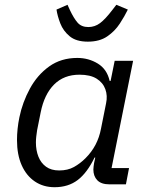

<svg xmlns="http://www.w3.org/2000/svg" viewBox="-20 -770 623 802"><path d="M506 0H437Q403 0 386.5 -17Q370 -34 370 -62Q370 -68 371 -75Q372 -82 373 -89L378 -112H375Q344 -48 304.5 -18Q265 12 208 12Q161 12 125.5 -12Q90 -36 70.5 -80Q51 -124 51 -185Q51 -208 53.5 -232Q56 -256 61 -280Q74 -343 105 -400Q136 -457 185.5 -492.5Q235 -528 303 -528Q350 -528 388.5 -504.5Q427 -481 438 -432H442L459 -516H536L446 -68H519ZM227 -58Q263 -58 289 -72.5Q315 -87 337 -109Q363 -135 379 -165.5Q395 -196 402 -233L423 -338Q430 -370 420 -397.5Q410 -425 383.5 -441.5Q357 -458 312 -458Q247 -458 206 -417Q165 -376 150 -301L135 -226Q133 -213 131.5 -200Q130 -187 130 -175Q130 -142 140.5 -115.5Q151 -89 172.5 -73.5Q194 -58 227 -58ZM347 -596Q298 -596 271 -618.5Q244 -641 232 -672Q220 -703 216 -730L262 -750L272 -728Q288 -694 304 -675.5Q320 -657 349 -657Q376 -657 398 -673.5Q420 -690 449 -728L466 -750L514 -730Q501 -703 480.5 -671.5Q460 -640 428 -618Q396 -596 347 -596Z"/></svg>

Font: IBM Plex Sans
Style: Italic
Weight: 400
Italic angle: -11.31°
Designer: Mike Abbink, Paul van der Laan, Pieter van Rosmalen
Foundry: Bold Monday
Version: Version 3.201